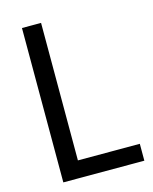

<svg xmlns="http://www.w3.org/2000/svg" viewBox="-113 -826 719 901"><g transform="rotate(-15 246.5 -375.0)"><path d="M475.1 0H81.5V-750H174.3V-82H475.1Z"/></g></svg>

Font: Spartan MB Med
Style: Regular
Weight: 500
Designer: Matt Bailey, Mirko Velimirovic
Foundry: Matt Bailey
Version: Version 1.005